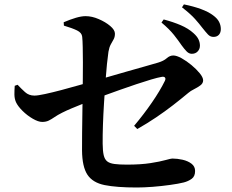

<svg xmlns="http://www.w3.org/2000/svg" viewBox="-20 -835 1040 862"><path d="M795.5 -631.4Q781.7 -651.9 761.1 -678Q740.4 -704.1 705 -733.8L714.9 -747.7Q757 -736.6 791.4 -721.9Q825.8 -707.1 848.6 -686.3Q865 -671.7 871.3 -657.9Q877.6 -644.1 877.6 -630.1Q877.6 -614.8 867.6 -604.2Q857.6 -593.5 841.1 -593.5Q828.6 -593.5 818.4 -603.7Q808.2 -613.9 795.5 -631.4ZM888.4 -710.1Q875 -727.9 855.7 -749.6Q836.4 -771.4 797.1 -802.1L805.7 -815.3Q848.8 -806.6 882.3 -794.3Q915.7 -781.9 936.4 -766.4Q955.6 -752.4 963.5 -737Q971.4 -721.6 971.4 -704.7Q971.4 -688.3 962.7 -678.8Q953.9 -669.3 938.3 -669.3Q923.9 -669.3 913.6 -680.3Q903.2 -691.4 888.4 -710.1ZM265.9 -735.1Q295.7 -747.8 320.8 -755.2Q345.8 -762.5 364.2 -762.5Q392.8 -762.5 423.2 -749.3Q453.7 -736.2 474.8 -718.4Q496 -700.5 496 -683.9Q496 -668.8 490 -658.3Q484 -647.7 477.2 -635.3Q470.4 -622.9 466.9 -602.6Q463.9 -583.2 460.2 -547.3Q456.5 -511.4 453.2 -465.8Q450 -420.2 446.9 -370.9Q443.8 -321.5 442.2 -274.6Q440.6 -227.7 440.9 -190Q441.2 -157.8 445.5 -138.7Q449.9 -119.6 461.2 -110.6Q472.5 -101.6 493.9 -98.8Q515.2 -95.9 549.9 -95.9Q612.4 -95.9 655.6 -102.7Q698.8 -109.5 723.2 -116.4Q747.6 -123.2 753.3 -123.2Q775.7 -123.2 799.5 -117.9Q823.3 -112.5 839.6 -100.2Q855.9 -87.9 855.9 -67.4Q855.9 -43.1 840.5 -32.1Q825.1 -21.1 805.1 -15.9Q781.6 -10 743.3 -4.7Q704.9 0.7 664.9 3.8Q624.9 6.8 594.3 6.8Q503.8 6.8 449.9 -4Q396 -14.9 372.4 -50.8Q348.9 -86.7 348.3 -159.6Q348.1 -192.4 348.6 -236.6Q349.1 -280.8 349.8 -326.4Q350.6 -372 350.9 -407.4Q351.2 -440.1 351.8 -478.8Q352.4 -517.4 352.2 -555.1Q352 -592.7 351.4 -623.3Q350.8 -653.8 349 -670.1Q347.3 -687.9 325.8 -698.4Q304.3 -708.9 266.9 -719.9ZM59 -454.4Q75.2 -437 92.5 -421.4Q109.7 -405.8 134.5 -405.8Q149.9 -405.8 182.8 -413Q215.6 -420.1 254.9 -430.5Q294.2 -440.9 330.5 -451.3Q366.7 -461.7 389.7 -468Q419.5 -476.3 461 -488.4Q502.5 -500.5 547 -513.2Q591.4 -525.8 629.6 -536.6Q667.7 -547.4 689.8 -553.9Q714.9 -561.4 728.6 -573.6Q742.4 -585.9 757.9 -585.9Q773 -585.9 795.4 -573.5Q817.8 -561 839.7 -542.8Q861.6 -524.6 876.8 -506Q892 -487.3 892 -474.2Q892 -460.8 879.3 -451.5Q866.6 -442.1 851 -434.4Q835.4 -426.7 825.6 -418.1Q793.5 -391.3 757.1 -363Q720.7 -334.8 680.6 -307.8Q640.5 -280.8 596.4 -255.7L582.1 -270.1Q625.9 -322.2 662.3 -375.1Q698.7 -428 720.3 -472.1Q724.8 -481.4 720.8 -486.6Q716.9 -491.9 705.9 -489.9Q688.3 -486.9 658.4 -478Q628.4 -469.1 592.6 -457.1Q556.9 -445.1 520.1 -432.1Q483.4 -419.1 451.4 -407.4Q419.4 -395.7 397.8 -386.9Q376.2 -378.9 351.6 -368.9Q326.9 -358.9 303 -349.1Q279.1 -339.2 258.9 -329Q237.8 -318.3 224.5 -309Q211.1 -299.8 198.9 -293.7Q186.7 -287.6 169.4 -287.6Q151.9 -287.6 126.8 -302.2Q101.8 -316.7 80.8 -337.6Q59.9 -358.5 51.7 -376.4Q44.8 -392.4 44.7 -411.1Q44.7 -429.8 46.1 -449.8Z"/></svg>

Font: Noto Serif JP
Style: Regular
Weight: 200
Designer: Ryoko NISHIZUKA 西塚涼子 (kana & ideographs); Frank Grießhammer (Latin, Greek & Cyrillic); Wenlong ZHANG 张文龙 (bopomofo); San
Foundry: Adobe
Version: Version 2.001;hotconv 1.1.0;makeotfexe 2.6.0